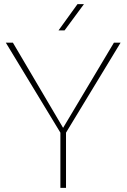

<svg xmlns="http://www.w3.org/2000/svg" viewBox="-20 -902 609 922"><path d="M290 -756H261L352 -882H383ZM559 -697 297 -265V0H270V-265L8 -697H42L283 -288L527 -697Z"/></svg>

Font: FreesentationVF
Style: Regular
Weight: 400
Designer: glyphs from Roboto by Christian Robertson / Hangul glyphs from Noto Sans CJK(Source Han Sans) by Jang Soo-young and Kang
Foundry: PT&
Version: Version 2.001;Glyphs 3.3.1 (3343)